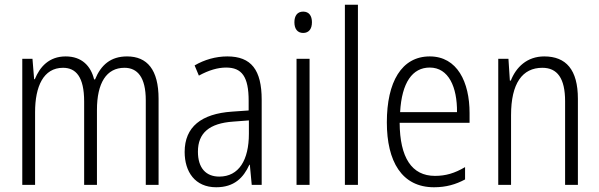

<svg xmlns="http://www.w3.org/2000/svg" viewBox="-20 -780 2529 810"><path d="M516 -542C447 -542 406 -506 381 -445H377C363 -502 325 -542 257 -542C187 -542 148 -498 127 -446H124L117 -532H74V0H128V-307C128 -415 163 -494 246 -494C300 -494 335 -456 335 -352V0H389V-316C389 -430 429 -494 505 -494C560 -494 595 -454 595 -357V0H649V-363C649 -486 601 -542 516 -542Z M939 -542C890 -542 842 -528 801 -504L819 -461C861 -484 899 -495 934 -495C1000 -495 1029 -457 1029 -355V-314L958 -309C830 -300 759 -245 759 -139C759 -55 803 10 892 10C968 10 1007 -30 1032 -85H1034L1042 0H1084V-359C1084 -485 1040 -542 939 -542ZM964 -267 1030 -272V-216C1030 -105 988 -35 905 -35C849 -35 815 -71 815 -140C815 -219 863 -260 964 -267Z M1259 -731C1234 -731 1222 -713 1222 -686C1222 -658 1235 -641 1259 -641C1283 -641 1296 -658 1296 -686C1296 -713 1284 -731 1259 -731ZM1286 -532H1231V0H1286Z M1490 0V-760H1435V0Z M1793 -542C1674 -542 1612 -434 1612 -264C1612 -99 1675 10 1811 10C1862 10 1903 -2 1942 -23V-75C1898 -49 1860 -38 1815 -38C1717 -38 1667 -115 1666 -262H1961V-303C1961 -434 1909 -542 1793 -542ZM1793 -495C1873 -495 1909 -412 1908 -307H1668C1675 -432 1720 -495 1793 -495Z M2276 -542C2203 -542 2157 -496 2135 -440H2131L2125 -532H2082V0H2136V-294C2136 -429 2184 -494 2268 -494C2331 -494 2364 -450 2364 -353V0H2418V-363C2418 -486 2368 -542 2276 -542Z"/></svg>

Font: Noto Sans Thai Looped Condensed Light
Style: Regular
Weight: 300
Width: 3
Designer: Sasikarn Vongin, Ben Mitchell
Foundry: The Fontpad Ltd
Version: Version 1.001